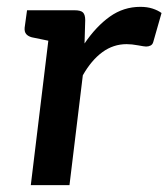

<svg xmlns="http://www.w3.org/2000/svg" viewBox="-20 -541 492 561"><path d="M70 0 132 -511H198Q216 -511 222.5 -504.5Q229 -498 229 -482L227 -414Q261 -464 301 -492.5Q341 -521 390 -521Q410 -521 425.5 -516Q441 -511 452 -503L428 -419Q426 -411 420 -408Q414 -405 407 -405Q402 -405 383.5 -408.5Q365 -412 350 -412Q311 -412 279 -388.5Q247 -365 222 -321L183 0ZM159 -511 136 -419 73 -432Q62 -435 56.5 -441.5Q51 -448 52 -460L59 -511Z"/></svg>

Font: Aleo SemiBold
Style: Italic
Weight: 600
Italic angle: -7°
Designer: Alessio Laiso
Foundry: Alessio Laiso
Version: Version 2.001;gftools[0.9.29]